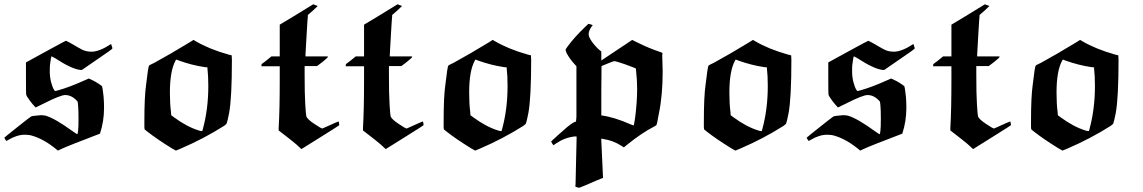

<svg xmlns="http://www.w3.org/2000/svg" viewBox="-43 -668 5328 895"><path d="M384 -427Q420 -427 475 -463L478 -453Q481 -446 481 -442Q481 -439 410 -391L339 -342H331Q290 -347 215 -396Q211 -398 207 -400.5Q203 -403 200 -404L198 -406Q195 -406 190 -366Q189 -356 189 -331Q190 -299 198 -276Q205 -252 213 -244Q215 -243 228 -247Q279 -261 348 -292L371 -302L382 -297Q398 -290 415.5 -278.5Q433 -267 433 -265Q435 -261 440 -216Q442 -192 442 -166Q442 -102 423 -45Q271 13 244 26L227 34Q164 -19 108 -35Q93 -40 73 -40Q36 -40 -4 -16L-13 -11Q-14 -11 -18.5 -18Q-23 -25 -23 -26Q-23 -27 38 -75.5Q99 -124 102 -125Q107 -128 146 -131Q160 -131 169 -129Q212 -117 296 -56Q318 -40 318 -43Q319 -44 321 -58Q323 -73 323 -114Q323 -157 321 -177L319 -194Q293 -225 261 -225Q239 -225 160 -185L123 -167Q111 -179 96 -199Q81 -219 79 -227Q78 -230 78 -304V-377L171 -428Q264 -479 265 -478Q266 -478 283.5 -468.5Q301 -459 319 -448L337 -438Q357 -427 384 -427Z M838 -469 859 -482 869 -476Q932 -439 1021 -414L1037 -410L1038 -389Q1038 -212 1025 -141Q1017 -101 1014 -94Q1013 -89 1001 -81Q906 -21 801 24L777 34L759 24Q686 -21 642 -56L631 -65L630 -76V-102Q630 -218 638 -273Q648 -360 652 -362Q652 -364 676 -375Q753 -417 838 -469ZM790 -386Q788 -387 785 -388Q781 -390 780 -390H779Q777 -390 775 -385Q749 -337 749 -237Q749 -183 754 -146L755 -131L767 -122Q828 -77 883 -60Q892 -57 897 -57H900L903 -68Q928 -160 928 -267Q928 -315 924 -349V-354L912 -355Q851 -364 790 -386Z M1460 -69Q1533 -102 1535 -102Q1536 -102 1537.5 -93.5Q1539 -85 1538 -84Q1538 -83 1450 -28L1362 27Q1346 13 1337 4Q1326 -6 1256 -60V-71Q1261 -154 1261 -297V-359H1175L1176 -363Q1176 -365 1176 -367L1177 -369L1180 -372Q1183 -374 1189 -378.5Q1195 -383 1200 -387L1222 -405H1261V-553L1339 -600L1417 -648Q1436 -641 1438 -640Q1431 -633 1416 -619L1392 -598V-592Q1391 -589 1386 -501.5Q1381 -414 1381 -413V-405H1485V-402Q1485 -399 1460 -379L1435 -360H1377V-319Q1377 -228 1380 -181Q1383 -132 1385 -125Q1391 -111 1423 -90Q1454 -69 1460 -69Z M1853 -69Q1926 -102 1928 -102Q1929 -102 1930.5 -93.5Q1932 -85 1931 -84Q1931 -83 1843 -28L1755 27Q1739 13 1730 4Q1719 -6 1649 -60V-71Q1654 -154 1654 -297V-359H1568L1569 -363Q1569 -365 1569 -367L1570 -369L1573 -372Q1576 -374 1582 -378.5Q1588 -383 1593 -387L1615 -405H1654V-553L1732 -600L1810 -648Q1829 -641 1831 -640Q1824 -633 1809 -619L1785 -598V-592Q1784 -589 1779 -501.5Q1774 -414 1774 -413V-405H1878V-402Q1878 -399 1853 -379L1828 -360H1770V-319Q1770 -228 1773 -181Q1776 -132 1778 -125Q1784 -111 1816 -90Q1847 -69 1853 -69Z M2233 -469 2254 -482 2264 -476Q2327 -439 2416 -414L2432 -410L2433 -389Q2433 -212 2420 -141Q2412 -101 2409 -94Q2408 -89 2396 -81Q2301 -21 2196 24L2172 34L2154 24Q2081 -21 2037 -56L2026 -65L2025 -76V-102Q2025 -218 2033 -273Q2043 -360 2047 -362Q2047 -364 2071 -375Q2148 -417 2233 -469ZM2185 -386Q2183 -387 2180 -388Q2176 -390 2175 -390H2174Q2172 -390 2170 -385Q2144 -337 2144 -237Q2144 -183 2149 -146L2150 -131L2162 -122Q2223 -77 2278 -60Q2287 -57 2292 -57H2295L2298 -68Q2323 -160 2323 -267Q2323 -315 2319 -349V-354L2307 -355Q2246 -364 2185 -386Z M2658 207Q2649 207 2639 202L2640 188Q2640 182 2642.5 77Q2645 -28 2645 -31Q2645 -32 2636 -32Q2590 -27 2550 0L2537 9Q2532 4 2526 -8Q2527 -10 2557.5 -37.5Q2588 -65 2600 -75Q2632 -101 2641 -101H2642L2644 -123Q2644 -141 2644 -230V-359L2637 -367Q2612 -394 2598 -421Q2593 -433 2593 -435Q2593 -438 2604 -453Q2636 -496 2685 -543L2700 -557Q2701 -557 2710 -554.5Q2719 -552 2720 -551Q2718 -548 2714 -543Q2701 -524 2701 -509Q2701 -503 2702 -500Q2707 -485 2724 -463.5Q2741 -442 2760 -428V-386L2904 -482L2926 -471Q2977 -445 3036 -425Q3046 -421 3046 -420L3045 -419Q3045 -418 3044.5 -415.5Q3044 -413 3044 -410Q3044 -400 3045 -373Q3046 -346 3046 -335Q3046 -222 3028 -137Q3019 -84 3016 -84L3006 -78Q2948 -48 2881 6L2865 19L2856 13Q2814 -14 2769 -20L2760 -22V-12L2768 161L2741 172Q2714 184 2686.5 195.5Q2659 207 2658 207ZM2841 -378Q2824 -383 2821 -383Q2817 -383 2790 -372L2761 -360L2760 -245V-130Q2821 -122 2897 -88Q2909 -83 2911 -83Q2912 -83 2918 -122Q2927 -194 2927 -254Q2927 -294 2922 -339L2921 -349L2906 -355Q2868 -370 2841 -378Z M3446 -469 3467 -482 3477 -476Q3540 -439 3629 -414L3645 -410L3646 -389Q3646 -212 3633 -141Q3625 -101 3622 -94Q3621 -89 3609 -81Q3514 -21 3409 24L3385 34L3367 24Q3294 -21 3250 -56L3239 -65L3238 -76V-102Q3238 -218 3246 -273Q3256 -360 3260 -362Q3260 -364 3284 -375Q3361 -417 3446 -469ZM3398 -386Q3396 -387 3393 -388Q3389 -390 3388 -390H3387Q3385 -390 3383 -385Q3357 -337 3357 -237Q3357 -183 3362 -146L3363 -131L3375 -122Q3436 -77 3491 -60Q3500 -57 3505 -57H3508L3511 -68Q3536 -160 3536 -267Q3536 -315 3532 -349V-354L3520 -355Q3459 -364 3398 -386Z M4124 -427Q4160 -427 4215 -463L4218 -453Q4221 -446 4221 -442Q4221 -439 4150 -391L4079 -342H4071Q4030 -347 3955 -396Q3951 -398 3947 -400.5Q3943 -403 3940 -404L3938 -406Q3935 -406 3930 -366Q3929 -356 3929 -331Q3930 -299 3938 -276Q3945 -252 3953 -244Q3955 -243 3968 -247Q4019 -261 4088 -292L4111 -302L4122 -297Q4138 -290 4155.5 -278.5Q4173 -267 4173 -265Q4175 -261 4180 -216Q4182 -192 4182 -166Q4182 -102 4163 -45Q4011 13 3984 26L3967 34Q3904 -19 3848 -35Q3833 -40 3813 -40Q3776 -40 3736 -16L3727 -11Q3726 -11 3721.5 -18Q3717 -25 3717 -26Q3717 -27 3778 -75.5Q3839 -124 3842 -125Q3847 -128 3886 -131Q3900 -131 3909 -129Q3952 -117 4036 -56Q4058 -40 4058 -43Q4059 -44 4061 -58Q4063 -73 4063 -114Q4063 -157 4061 -177L4059 -194Q4033 -225 4001 -225Q3979 -225 3900 -185L3863 -167Q3851 -179 3836 -199Q3821 -219 3819 -227Q3818 -230 3818 -304V-377L3911 -428Q4004 -479 4005 -478Q4006 -478 4023.5 -468.5Q4041 -459 4059 -448L4077 -438Q4097 -427 4124 -427Z M4591 -69Q4664 -102 4666 -102Q4667 -102 4668.5 -93.5Q4670 -85 4669 -84Q4669 -83 4581 -28L4493 27Q4477 13 4468 4Q4457 -6 4387 -60V-71Q4392 -154 4392 -297V-359H4306L4307 -363Q4307 -365 4307 -367L4308 -369L4311 -372Q4314 -374 4320 -378.5Q4326 -383 4331 -387L4353 -405H4392V-553L4470 -600L4548 -648Q4567 -641 4569 -640Q4562 -633 4547 -619L4523 -598V-592Q4522 -589 4517 -501.5Q4512 -414 4512 -413V-405H4616V-402Q4616 -399 4591 -379L4566 -360H4508V-319Q4508 -228 4511 -181Q4514 -132 4516 -125Q4522 -111 4554 -90Q4585 -69 4591 -69Z M4971 -469 4992 -482 5002 -476Q5065 -439 5154 -414L5170 -410L5171 -389Q5171 -212 5158 -141Q5150 -101 5147 -94Q5146 -89 5134 -81Q5039 -21 4934 24L4910 34L4892 24Q4819 -21 4775 -56L4764 -65L4763 -76V-102Q4763 -218 4771 -273Q4781 -360 4785 -362Q4785 -364 4809 -375Q4886 -417 4971 -469ZM4923 -386Q4921 -387 4918 -388Q4914 -390 4913 -390H4912Q4910 -390 4908 -385Q4882 -337 4882 -237Q4882 -183 4887 -146L4888 -131L4900 -122Q4961 -77 5016 -60Q5025 -57 5030 -57H5033L5036 -68Q5061 -160 5061 -267Q5061 -315 5057 -349V-354L5045 -355Q4984 -364 4923 -386Z"/></svg>

Font: KaTeX_Fraktur
Style: Bold
Weight: 700
Version: Version 1.1; ttfautohint (v1.3)